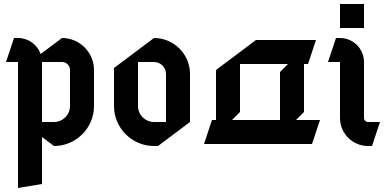

<svg xmlns="http://www.w3.org/2000/svg" viewBox="-20 -710 1940 960"><path d="M190 -400H290C312.1 -400 330 -382.1 330 -360V-180C330 -135.8 294.2 -100 250 -100H190ZM50 -520 10 -400H70V230L190 210V-25L250 20C360.4 20 450 -69.6 450 -180V-360C450 -448.3 378.3 -520 290 -520L183.2 -439.9C166.7 -486.5 122.2 -520 70 -520Z M670 -400H750C783.1 -400 810 -373.1 810 -340V-100H750C705.8 -100 670 -135.8 670 -180ZM750 -520 550 -370V-180C550 -69.6 639.6 20 750 20H770L930 -100V-340C930 -439.4 849.4 -520 750 -520Z M1500 -150V-390H1520L1560 -510H1260L1060 -360V-110H1040L1000 10H1540L1580 -110H1460ZM1180 -390H1420L1380 -350V-110H1140L1180 -150Z M1660 -520 1620 -400H1680V-120C1680 -42.7 1742.7 20 1820 20H1840L1880 -100H1820C1809 -100 1800 -109 1800 -120V-400C1800 -466.2 1746.2 -520 1680 -520ZM1680 -690V-570H1800V-690Z"/></svg>

Font: Abibas
Style: Medium
Weight: 500
Version: Version 0.3